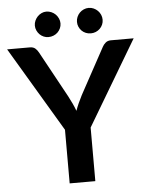

<svg xmlns="http://www.w3.org/2000/svg" viewBox="-66 -950 780 999"><g transform="rotate(-5 324.5 -450.5)"><path d="M391 -280V0H257V-280L-6.5 -723H112Q129.5 -723 139.8 -714.5Q150 -706 157 -693L289 -451.5Q300.5 -430 309.2 -411Q318 -392 325 -373Q331.5 -392 340 -411Q348.5 -430 359.5 -451.5L491 -693Q496.5 -704 507.5 -713.5Q518.5 -723 535.5 -723H654.5ZM282 -833.5Q282 -820 276.5 -808Q271 -796 261.8 -787Q252.5 -778 240 -773Q227.5 -768 213.5 -768Q200.5 -768 188.8 -773Q177 -778 168 -787Q159 -796 153.5 -808Q148 -820 148 -833.5Q148 -847 153.5 -859.2Q159 -871.5 168 -880.8Q177 -890 188.8 -895.5Q200.5 -901 213.5 -901Q227.5 -901 240 -895.5Q252.5 -890 261.8 -880.8Q271 -871.5 276.5 -859.2Q282 -847 282 -833.5ZM502 -833.5Q502 -820 496.8 -808Q491.5 -796 482.2 -787Q473 -778 460.8 -773Q448.5 -768 435 -768Q421 -768 408.8 -773Q396.5 -778 387.5 -787Q378.5 -796 373.2 -808Q368 -820 368 -833.5Q368 -847 373.2 -859.2Q378.5 -871.5 387.5 -880.8Q396.5 -890 408.8 -895.5Q421 -901 435 -901Q448.5 -901 460.8 -895.5Q473 -890 482.2 -880.8Q491.5 -871.5 496.8 -859.2Q502 -847 502 -833.5Z"/></g></svg>

Font: Lato 2
Style: Bold
Weight: 700
Designer: Lukasz Dziedzic with Adam Twardoch and Botio Nikoltchev
Foundry: tyPoland Lukasz Dziedzic
Version: Version 2.015; 2015-08-06; http://www.latofonts.com/